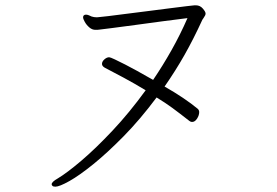

<svg xmlns="http://www.w3.org/2000/svg" viewBox="-20 -684 1040 721"><path d="M716 -664Q731 -664 741.5 -652Q752 -640 752 -633Q752 -627 746 -619Q745 -617 743.5 -615Q742 -613 740 -610Q706 -536 672.5 -477Q639 -418 598 -359Q635 -338 667 -316.5Q699 -295 723 -275Q728 -270 728 -263Q728 -251 720 -238.5Q712 -226 701 -226Q696 -226 691 -230Q654 -259 627.5 -278.5Q601 -298 568 -318Q506 -235 444.5 -172.5Q383 -110 330.5 -67.5Q278 -25 240.5 -4Q203 17 188 17Q180 17 177 14Q174 11 174 8Q174 -1 197 -14Q232 -35 286 -81Q340 -127 403 -194Q466 -261 527 -345Q484 -371 444 -392.5Q404 -414 373 -430Q363 -436 363 -444Q363 -453 372 -461Q381 -469 390 -469Q394 -469 411 -461Q428 -453 450.5 -441.5Q473 -430 495.5 -417.5Q518 -405 534.5 -395.5Q551 -386 555 -384Q591 -437 624 -495.5Q657 -554 684 -616Q643 -611 590 -604Q537 -597 486.5 -590Q436 -583 399.5 -578.5Q363 -574 355 -573Q350 -572 346 -572Q342 -572 338 -572Q326 -572 315.5 -581Q305 -590 298.5 -601.5Q292 -613 292 -619Q292 -628 302 -629H303Q308 -629 314 -626.5Q320 -624 324 -622Q333 -619 344 -619Q346 -619 349 -619.5Q352 -620 354 -620Q359 -620 386.5 -623.5Q414 -627 453.5 -632Q493 -637 536.5 -642.5Q580 -648 618.5 -653Q657 -658 682.5 -661Q708 -664 710 -664Z"/></svg>

Font: Moon Stars Kai HW Light
Style: Regular
Weight: 300
Designer: GuiWonder
Version: Version 1.101